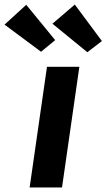

<svg xmlns="http://www.w3.org/2000/svg" viewBox="-64 -822 467 842"><path d="M66 0 142 -529H284L208 0ZM319 -593 166 -718 264 -802 383 -642ZM116 -595 -44 -714 51 -801 178 -646Z"/></svg>

Font: Lexend SemBd
Style: Italic
Weight: 600
Italic angle: -8.13011°
Designer: Bonnie Shaver-Troup, Thomas Jockin
Foundry: Lexend
Version: Version 1.007